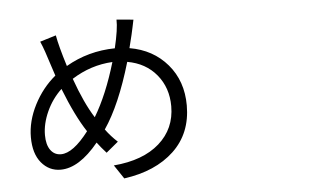

<svg xmlns="http://www.w3.org/2000/svg" viewBox="-54 -864 1609 989"><g transform="rotate(-5 750.0 -370.0)"><path d="M330.1 -495.1Q376 -366.2 425.8 -288.1Q492.2 -398.4 541 -563.5Q428.7 -557.6 330.1 -495.1ZM236.3 -113.3Q298.8 -113.3 379.9 -219.7Q324.2 -303.7 267.6 -448.2Q218.8 -402.3 190.4 -339.8Q162.1 -277.3 162.1 -218.8Q162.1 -168.9 182.1 -141.1Q202.1 -113.3 236.3 -113.3ZM242.2 -519.5Q235.4 -539.1 223.1 -577.6Q210.9 -616.2 200.7 -646Q190.4 -675.8 179.7 -700.2L262.7 -725.6Q272.5 -669.9 305.7 -563.5Q421.9 -630.9 559.6 -632.8Q583 -731.4 581.1 -779.3L668 -771.5Q665 -759.8 659.7 -731.9Q654.3 -704.1 651.4 -694.3Q649.4 -686.5 634.8 -627Q755.9 -606.4 829.6 -520Q903.3 -433.6 903.3 -307.6Q903.3 -163.1 808.1 -73.2Q712.9 16.6 549.8 39.1L502 -32.2Q654.3 -44.9 738.8 -119.6Q823.2 -194.3 823.2 -310.5Q823.2 -406.2 767.6 -473.6Q711.9 -541 617.2 -557.6Q553.7 -340.8 471.7 -220.7Q499 -183.6 533.2 -152.3L470.7 -100.6Q442.4 -131.8 423.8 -157.2Q323.2 -34.2 227.5 -34.2Q168 -34.2 128.4 -81.5Q88.9 -128.9 88.9 -213.9Q88.9 -296.9 131.3 -379.9Q173.8 -462.9 242.2 -519.5Z"/></g></svg>

Font: Bpmf Zihi Sans Regular
Style: Regular
Weight: 400
Foundry: But Ko
Version: Version 1.320